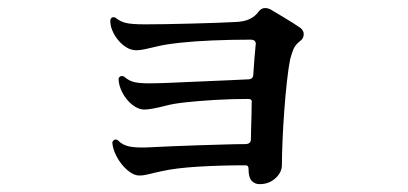

<svg xmlns="http://www.w3.org/2000/svg" viewBox="-20 -505 1040 489"><path d="M641 -36Q629 -36 621 -44.5Q613 -53 613 -75Q613 -84 606 -84Q541 -84 484 -80.5Q427 -77 392 -69Q373 -65 359.5 -61.5Q346 -58 335 -58Q320 -58 304 -72Q288 -86 277.5 -105.5Q267 -125 266 -143Q271 -153 280 -148Q292 -135 311.5 -131.5Q331 -128 364 -130Q385 -131 417.5 -132.5Q450 -134 485 -135Q520 -136 552 -137Q584 -138 604 -138Q619 -138 619 -150Q619 -158 619.5 -174.5Q620 -191 620.5 -210Q621 -229 621 -243Q623 -253 612 -253Q569 -253 527.5 -250.5Q486 -248 453.5 -244.5Q421 -241 403 -236Q364 -226 348 -226Q332 -226 316.5 -238.5Q301 -251 291.5 -269.5Q282 -288 282 -305Q284 -310 288 -311Q292 -312 296 -310Q309 -298 326 -295Q343 -292 375 -293Q390 -293 421.5 -294.5Q453 -296 490 -297.5Q527 -299 560.5 -300.5Q594 -302 614 -303Q624 -304 625 -313Q626 -332 628 -355.5Q630 -379 631 -389Q634 -404 618 -404Q568 -404 521 -402Q474 -400 437.5 -396Q401 -392 381 -387Q364 -383 350.5 -380Q337 -377 328 -377Q310 -377 294.5 -389.5Q279 -402 269.5 -420Q260 -438 261 -455Q265 -464 274 -460Q286 -450 301 -446.5Q316 -443 349 -443Q369 -443 401.5 -443.5Q434 -444 469.5 -445Q505 -446 535 -447Q565 -448 580 -449Q621 -450 639 -476Q650 -490 669 -481Q681 -474 705 -459.5Q729 -445 745 -434Q754 -427 753.5 -417Q753 -407 745 -401Q733 -392 728 -381Q723 -370 719 -354Q715 -335 711 -299.5Q707 -264 704 -223Q701 -182 699.5 -145Q698 -108 698 -85Q698 -66 681.5 -51Q665 -36 641 -36Z"/></svg>

Font: Zen Old Mincho Black
Style: Regular
Weight: 900
Designer: Yoshimichi Ohira
Foundry: Positype
Version: Version 1.001